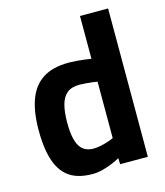

<svg xmlns="http://www.w3.org/2000/svg" viewBox="-108 -790 761 884"><g transform="rotate(-15 272.5 -348.0)"><path d="M224 11Q188 11 158 2.5Q128 -6 105.5 -24.5Q83 -43 67.5 -73Q52 -103 44 -146.5Q36 -190 36 -248Q36 -334 57.5 -393Q79 -452 126 -482.5Q173 -513 251 -513Q266 -513 286 -511.5Q306 -510 325 -507.5Q344 -505 356 -503V-707H490V0H358L357 -29Q343 -21 320.5 -11.5Q298 -2 273 4.5Q248 11 224 11ZM258 -101Q276 -101 294.5 -105Q313 -109 329.5 -114.5Q346 -120 356 -125V-394Q347 -396 332 -397.5Q317 -399 301 -400.5Q285 -402 272 -402Q233 -402 211.5 -384Q190 -366 181 -331.5Q172 -297 172 -248Q172 -205 178 -176.5Q184 -148 195.5 -131.5Q207 -115 223 -108Q239 -101 258 -101Z"/></g></svg>

Font: Cairo Play
Style: Bold
Weight: 700
Version: Version 3.119